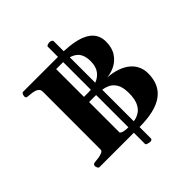

<svg xmlns="http://www.w3.org/2000/svg" viewBox="-241 -961 1240 1240"><g transform="rotate(-45 378.5 -341.0)"><path d="M70.3 0Q62 0 57.9 -9.8Q53.7 -19.5 53.7 -24.9Q53.7 -41 69.8 -43Q89.4 -44.4 108.9 -47.6Q128.4 -50.8 141.8 -57.1Q155.3 -63.5 155.3 -74.2L155.8 -602.5Q155.8 -623.5 140.9 -633.1Q126 -642.6 105.5 -645.8Q85 -648.9 66.9 -649.9Q56.6 -650.9 53 -654.1Q49.3 -657.2 49.3 -668Q49.3 -673.3 53.5 -683.1Q57.6 -692.9 65.9 -692.9H404.8Q490.7 -692.9 550.5 -677.5Q610.4 -662.1 641.8 -628.9Q673.3 -595.7 673.3 -542Q673.3 -486.3 647.9 -448.5Q622.6 -410.6 580.3 -391.4Q538.1 -372.1 487.3 -372.1V-374.5Q539.6 -374.5 582.5 -363Q625.5 -351.6 656.5 -329.8Q687.5 -308.1 704.1 -276.6Q720.7 -245.1 720.7 -205.6Q720.7 -153.8 703.1 -115.2Q685.5 -76.7 649.9 -51Q614.3 -25.4 560.5 -12.7Q506.8 0 434.6 0ZM319.8 -391.6H361.8Q399.9 -391.6 434.6 -404.1Q469.2 -416.5 491.5 -445.3Q513.7 -474.1 513.7 -523.9Q513.7 -590.8 475.3 -618.2Q437 -645.5 375 -645.5H319.8ZM396 -49.3Q421.4 -49.3 447.3 -54.7Q473.1 -60.1 494.9 -75.9Q516.6 -91.8 529.8 -122.6Q543 -153.3 543 -204.1Q543 -258.3 525.1 -287.4Q507.3 -316.4 479.5 -328.4Q451.7 -340.3 420.7 -342.5Q389.6 -344.7 363.3 -344.7H319.8V-67.4Q319.8 -67.4 323 -62.7Q326.2 -58.1 342.3 -53.7Q358.4 -49.3 396 -49.3ZM383.8 -786.1Q384.3 -792.5 394.3 -795.7Q404.3 -798.8 410.2 -798.8Q431.2 -798.8 436 -786.1V104Q435.5 110.4 430.4 113.5Q425.3 116.7 419.4 116.7Q410.2 116.7 398.2 113Q386.2 109.4 383.8 104Z"/></g></svg>

Font: Gelasio
Style: Bold
Weight: 700
Designer: Eben Sorkin
Foundry: Eben Sorkin
Version: Version 1.008